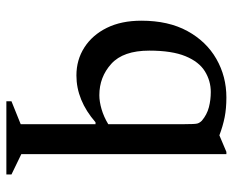

<svg xmlns="http://www.w3.org/2000/svg" viewBox="-84 -417 731 603"><g transform="rotate(90 281.5 -115.5)"><path d="M298 230V214L370 185V-50H364Q295 10 217 10Q168 10 129 -15Q90 -40 67.5 -85.5Q45 -131 45 -194Q45 -279 77.5 -338.5Q110 -398 165 -429.5Q220 -461 286 -461Q321 -461 348.5 -455.5Q376 -450 405 -439L457 -461H464V183L528 214V230ZM139 -219Q139 -137 180.5 -99.5Q222 -62 279 -62Q299 -62 323 -69Q347 -76 370 -90V-328Q370 -362 368 -369.5Q366 -377 359 -384Q340 -400 317 -406Q294 -412 269 -412Q234 -412 204 -393.5Q174 -375 156.5 -332.5Q139 -290 139 -219Z"/></g></svg>

Font: Spectral Medium
Style: Regular
Weight: 500
Designer: Jean-Baptiste Levee
Foundry: Production Type
Version: Version 2.001